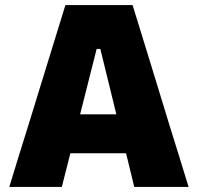

<svg xmlns="http://www.w3.org/2000/svg" viewBox="-20 -733 774 753"><path d="M16.5 0Q34 -57 53.5 -120.8Q73 -184.5 91 -241L166.5 -486Q187 -553 203.5 -606Q220 -659 236.5 -713H500Q517.5 -656.5 533.8 -603.5Q550 -550.5 570 -486L645 -241Q663.5 -182 682.8 -119.5Q702 -57 719.5 0H506.5Q493.5 -53.5 479.8 -110Q466 -166.5 453 -216.5L373.5 -541H359L278 -220.5Q265 -168 250.5 -110.5Q236 -53 222.5 0ZM210.5 -132 233.5 -284.5H528L546.5 -132Z"/></svg>

Font: Commissioner Thin ExtraBold
Style: Regular
Weight: 800
Version: Version 1.000